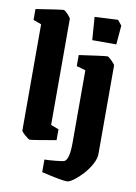

<svg xmlns="http://www.w3.org/2000/svg" viewBox="-92 -717 679 960"><g transform="rotate(10 247.0 -236.5)"><path d="M97.2 11.2Q91.3 11.2 72.3 -5.4Q53.2 -22 53.2 -27.8V-566.9L12.2 -582V-637.2Q138.7 -657.2 152.8 -657.2Q158.2 -657.2 174.1 -640.6Q189.9 -624 189.9 -618.2V-80.1L230 -64.9V-9.8Q110.4 11.2 97.2 11.2ZM318.8 -533.2 310.1 -649.9 428.2 -655.8 449.2 -629.9 440.9 -533.2ZM315.9 184.1Q289.1 184.1 187 160.2V96.2Q205.6 96.2 244.1 92.5Q282.7 88.9 288.1 85Q311 72.3 311 -12.2V-378.9L265.1 -392.1V-448.2Q394 -466.8 408.2 -466.8Q413.6 -466.8 430.9 -449.7Q448.2 -432.6 448.2 -426.8V22.9Q448.2 45.4 432.4 74.5Q416.5 103.5 395 127.2Q373.5 150.9 351.1 167.5Q328.6 184.1 315.9 184.1Z"/></g></svg>

Font: Grenze
Style: Bold
Weight: 700
Designer: Renata Polastri
Foundry: Omnibus-Type
Version: Version 1.002;PS 001.002;hotconv 1.0.88;makeotf.lib2.5.64775